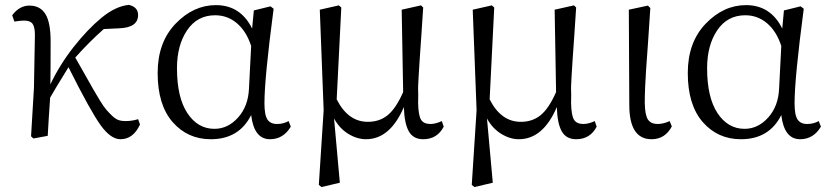

<svg xmlns="http://www.w3.org/2000/svg" viewBox="-20 -549 3356 776"><path d="M538.1 -67.4 545.9 -45.9Q518.6 13.7 466.8 13.7Q427.7 13.7 386.7 -43Q345.7 -99.6 256.8 -277.3Q198.2 -182.6 182.6 -154.3Q180.7 -126 177.2 -73.2Q173.8 -20.5 172.9 0L115.2 10.7L105.5 2L117.2 -193.4L121.1 -408.2Q121.1 -439.5 111.8 -452.6Q102.5 -465.8 77.1 -465.8Q63.5 -465.8 38.1 -461.9L29.3 -487.3Q58.6 -526.4 98.6 -526.4Q142.6 -526.4 163.6 -492.2Q184.6 -458 184.6 -381.8Q184.6 -258.8 183.6 -208Q221.7 -288.1 277.8 -359.4Q334 -430.7 390.6 -477.5Q448.2 -524.4 501 -529.3Q538.1 -520.5 538.1 -488.3Q538.1 -437.5 461.9 -434.6L399.4 -431.6Q340.8 -379.9 284.2 -316.4Q299.8 -289.1 322.8 -248.5Q345.7 -208 356.4 -189Q367.2 -169.9 383.3 -143.6Q399.4 -117.2 409.7 -105.5Q419.9 -93.8 433.1 -81.1Q446.3 -68.4 458.5 -64Q470.7 -59.6 485.4 -59.6Q514.6 -59.6 538.1 -67.4Z M986.3 -191.4 995.1 -363.3Q975.6 -422.9 937.5 -455.1Q899.4 -487.3 849.6 -487.3Q777.3 -487.3 736.3 -426.8Q695.3 -366.2 695.3 -273.4Q695.3 -155.3 737.3 -91.8Q779.3 -28.3 846.7 -28.3Q901.4 -28.3 942.4 -74.2Q983.4 -120.1 986.3 -191.4ZM1146.5 -59.6 1155.3 -37.1Q1125 13.7 1071.3 13.7Q1006.8 13.7 995.1 -84Q946.3 13.7 832 13.7Q738.3 13.7 677.7 -55.7Q617.2 -125 617.2 -253.9Q617.2 -377.9 689.5 -453.1Q761.7 -528.3 852.5 -528.3Q952.1 -528.3 999 -433.6L1005.9 -506.8L1073.2 -523.4L1085.9 -513.7Q1048.8 -232.4 1048.8 -131.8Q1048.8 -84 1061 -65.9Q1073.2 -47.9 1099.6 -47.9Q1125 -47.9 1146.5 -59.6Z M1765.6 -59.6 1773.4 -37.1Q1747.1 13.7 1690.4 13.7Q1650.4 13.7 1632.3 -18.1Q1614.3 -49.8 1612.3 -116.2Q1556.6 13.7 1459 13.7Q1422.9 13.7 1387.2 -8.3Q1351.6 -30.3 1330.1 -70.3L1353.5 189.5L1279.3 207L1268.6 198.2L1288.1 -103.5L1272.5 -509.8L1349.6 -527.3L1359.4 -518.6Q1341.8 -169.9 1340.8 -147.5Q1386.7 -56.6 1466.8 -56.6Q1513.7 -56.6 1546.9 -83.5Q1580.1 -110.4 1609.4 -176.8L1603.5 -509.8L1681.6 -527.3L1690.4 -518.6Q1687.5 -471.7 1682.6 -400.9Q1677.7 -330.1 1676.3 -309.6Q1674.8 -289.1 1671.9 -238.8Q1668.9 -188.5 1669.9 -182.1Q1670.9 -175.8 1669.9 -132.8Q1670.9 -83 1681.6 -65.4Q1692.4 -47.9 1719.7 -47.9Q1740.2 -47.9 1765.6 -59.6Z M2383.8 -59.6 2391.6 -37.1Q2365.2 13.7 2308.6 13.7Q2268.6 13.7 2250.5 -18.1Q2232.4 -49.8 2230.5 -116.2Q2174.8 13.7 2077.1 13.7Q2041 13.7 2005.4 -8.3Q1969.7 -30.3 1948.2 -70.3L1971.7 189.5L1897.5 207L1886.7 198.2L1906.2 -103.5L1890.6 -509.8L1967.8 -527.3L1977.5 -518.6Q1960 -169.9 1959 -147.5Q2004.9 -56.6 2085 -56.6Q2131.8 -56.6 2165 -83.5Q2198.2 -110.4 2227.5 -176.8L2221.7 -509.8L2299.8 -527.3L2308.6 -518.6Q2305.7 -471.7 2300.8 -400.9Q2295.9 -330.1 2294.4 -309.6Q2293 -289.1 2290 -238.8Q2287.1 -188.5 2288.1 -182.1Q2289.1 -175.8 2288.1 -132.8Q2289.1 -83 2299.8 -65.4Q2310.5 -47.9 2337.9 -47.9Q2358.4 -47.9 2383.8 -59.6Z M2613.3 13.7Q2523.4 13.7 2523.4 -125L2521.5 -509.8L2598.6 -526.4L2608.4 -516.6Q2604.5 -452.1 2599.1 -376.5Q2593.8 -300.8 2591.3 -267.1Q2588.9 -233.4 2587.4 -197.3Q2585.9 -161.1 2585.9 -132.8Q2586.9 -83 2599.1 -65.4Q2611.3 -47.9 2637.7 -47.9Q2661.1 -47.9 2686.5 -59.6L2695.3 -38.1Q2668 13.7 2613.3 13.7Z M3128.9 -191.4 3137.7 -363.3Q3118.2 -422.9 3080.1 -455.1Q3042 -487.3 2992.2 -487.3Q2919.9 -487.3 2878.9 -426.8Q2837.9 -366.2 2837.9 -273.4Q2837.9 -155.3 2879.9 -91.8Q2921.9 -28.3 2989.3 -28.3Q3043.9 -28.3 3085 -74.2Q3126 -120.1 3128.9 -191.4ZM3289.1 -59.6 3297.9 -37.1Q3267.6 13.7 3213.9 13.7Q3149.4 13.7 3137.7 -84Q3088.9 13.7 2974.6 13.7Q2880.9 13.7 2820.3 -55.7Q2759.8 -125 2759.8 -253.9Q2759.8 -377.9 2832 -453.1Q2904.3 -528.3 2995.1 -528.3Q3094.7 -528.3 3141.6 -433.6L3148.4 -506.8L3215.8 -523.4L3228.5 -513.7Q3191.4 -232.4 3191.4 -131.8Q3191.4 -84 3203.6 -65.9Q3215.8 -47.9 3242.2 -47.9Q3267.6 -47.9 3289.1 -59.6Z"/></svg>

Font: Bpmf Zihi Serif Regular
Style: Regular
Weight: 400
Foundry: But Ko
Version: Version 1.320